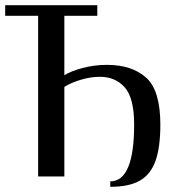

<svg xmlns="http://www.w3.org/2000/svg" viewBox="-22 -680 670 740"><path d="M403 19Q495 19 495 -200Q495 -302 459 -343Q423 -384 363 -384Q327 -384 289 -372.5Q251 -361 226 -345V0H125V-619H-2V-660H353V-619H226V-390Q251 -406 296.5 -418Q342 -430 390 -430Q486 -430 541 -381Q596 -332 596 -200Q596 -111 577 -59Q558 -7 516.5 16.5Q475 40 403 40Z"/></svg>

Font: El Messiri Medium
Style: Regular
Weight: 500
Designer: Mohamed Gaber
Foundry: Kief Type Foundry
Version: Version 2.007